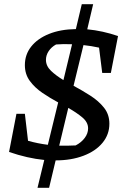

<svg xmlns="http://www.w3.org/2000/svg" viewBox="-20 -750 599 911"><path d="M158 141 190 9Q110 1 23 -29L58 -210H98L113 -82Q159 -69 207 -63L256 -264Q217 -285 181 -309.5Q145 -334 121.5 -366Q98 -398 98 -441Q98 -491 128 -529Q158 -567 212.5 -589Q267 -611 340 -612L368 -730H422L394 -611Q467 -604 540 -579L506 -404H465L450 -524Q414 -532 376 -536L329 -343Q370 -321 409 -296Q448 -271 473.5 -239Q499 -207 499 -163Q499 -112 466.5 -72.5Q434 -33 376 -11Q318 11 244 11L213 141ZM198 -466Q198 -437 222 -414Q246 -391 281 -370L322 -540Q281 -542 246 -539Q224 -527 211 -507.5Q198 -488 198 -466ZM398 -141Q398 -170 370.5 -193Q343 -216 304 -238L261 -59Q299 -58 339 -60Q366 -74 382 -95.5Q398 -117 398 -141Z"/></svg>

Font: Piazzolla Medium
Style: Italic
Weight: 500
Italic angle: -11.3°
Designer: Juan Pablo del Peral
Foundry: Huerta Tipografica
Version: Version 1.330